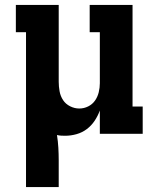

<svg xmlns="http://www.w3.org/2000/svg" viewBox="-20 -540 640 775"><path d="M85 215V-410H44V-520H217V-210Q217 -191 220.5 -171.5Q224 -152 234.5 -136Q245 -120 263 -111Q281 -102 300 -102Q319 -102 336 -110.5Q353 -119 363.5 -134Q374 -149 378.5 -167.5Q383 -186 383 -204V-410H342V-520H515V-110H556V0H383V-94Q375 -72 362 -52.5Q349 -33 330.5 -19Q312 -5 289 1.5Q266 8 243 8Q235 8 226.5 7.5Q218 7 210 5Q214 30 215.5 56Q217 82 217 107V215Z"/></svg>

Font: Iosevka HT Extrabold Extended
Style: Regular
Weight: 800
Width: 7
Monospace: yes
Designer: Belleve Invis
Foundry: Belleve Invis
Version: Version 32.3.0; ttfautohint (v1.8.4)